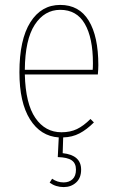

<svg xmlns="http://www.w3.org/2000/svg" viewBox="-20 -549 473 781"><path d="M378 -246H81Q84 -127 124 -69Q164 -11 230 -11Q266 -11 293 -24Q320 -37 348 -65L362 -51Q333 -22 303.5 -6.5Q274 9 237 10L235 74Q310 82 310 141Q310 175 289.5 193.5Q269 212 239 212Q207 212 182 194L192 178Q213 193 239 193Q261 193 275 180Q289 167 289 141Q289 115 271.5 103Q254 91 215 90L219 10Q145 5 102 -63.5Q59 -132 59 -255Q59 -388 103.5 -458.5Q148 -529 225 -529Q302 -529 341 -465Q380 -401 380 -284Q380 -268 378 -246ZM358 -292Q358 -395 325 -452Q292 -509 225 -509Q161 -509 121.5 -448.5Q82 -388 81 -265H357Q358 -273 358 -292Z"/></svg>

Font: Fira Sans Extra Condensed Thin
Style: Regular
Weight: 250
Width: 1
Designer: Carrois Corporate & Edenspiekermann AG
Foundry: Carrois Corporate GbR & Edenspiekermann AG
Version: Version 4.203